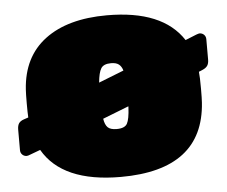

<svg xmlns="http://www.w3.org/2000/svg" viewBox="-44 -580 755 639"><g transform="rotate(-5 333.5 -260.0)"><path d="M626 -440Q634 -443 637 -443Q646 -443 652 -437Q658 -431 658 -422V-354Q658 -341 653 -333.5Q648 -326 636 -321L624 -316Q626 -299 626 -259Q626 -226 625 -213Q610 10 335 10Q140 10 75 -103L40 -90Q33 -87 29 -87Q20 -87 14 -93Q8 -99 8 -108V-176Q8 -190 13 -197.5Q18 -205 30 -209L45 -214Q44 -229 44 -261Q44 -292 45 -307Q52 -416 128 -473Q204 -530 335 -530Q521 -530 589 -425ZM374 -342Q370 -356 361 -363Q352 -370 335 -370Q310 -370 301.5 -356Q293 -342 290 -309ZM380 -222 293 -188Q296 -168 305 -159Q314 -150 335 -150Q362 -150 370 -164.5Q378 -179 380 -218Z"/></g></svg>

Font: Rubik
Style: Regular
Weight: 900
Designer: Hubert & Fischer
Foundry: Hubert & Fischer
Version: Version 1.100